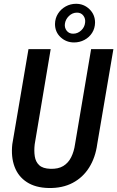

<svg xmlns="http://www.w3.org/2000/svg" viewBox="-20 -966 609 997"><path d="M453.1 -710.9H568.8L484.9 -217.8Q475.6 -148.4 443.1 -96.4Q410.6 -44.4 357.4 -16.4Q304.2 11.7 232.4 10.3Q164.1 8.8 119.4 -20.3Q74.7 -49.3 55.7 -100.1Q36.6 -150.9 43.9 -217.3L127.9 -710.9H243.2L160.2 -216.8Q156.2 -182.6 160.6 -154.1Q165 -125.5 183.6 -108.2Q202.1 -90.8 241.2 -89.4Q282.2 -87.9 308.6 -104Q335 -120.1 349.6 -149.7Q364.3 -179.2 369.6 -216.8ZM265.6 -841.3Q266.1 -871.1 281 -894.8Q295.9 -918.5 320.8 -932.4Q345.7 -946.3 375 -946.3Q415.5 -946.3 444.6 -918.2Q473.6 -890.1 473.6 -848.6Q473.1 -818.8 458.3 -795.4Q443.4 -772 418.5 -758.8Q393.6 -745.6 364.7 -745.6Q323.7 -745.6 294.7 -772.7Q265.6 -799.8 265.6 -841.3ZM316.9 -841.8Q314.5 -821.8 326.4 -806.4Q338.4 -791 359.9 -791Q383.3 -791 401.4 -807.9Q419.4 -824.7 421.9 -848.1Q424.8 -868.7 413.1 -884.5Q401.4 -900.4 379.9 -900.4Q356 -900.4 337.9 -882.8Q319.8 -865.2 316.9 -841.8Z"/></svg>

Font: Roboto Condensed Medium
Style: Italic
Weight: 500
Italic angle: -12°
Designer: Christian Robertson
Foundry: Google
Version: Version 3.0; 2020